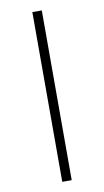

<svg xmlns="http://www.w3.org/2000/svg" viewBox="-83 -752 429 792"><g transform="rotate(-10 131.5 -355.5)"><path d="M151.4 -710.9V0H111.8V-710.9Z"/></g></svg>

Font: Roboto ExtraLight
Style: Regular
Weight: 250
Designer: Christian Robertson
Foundry: Google
Version: Version 3.009; 2024